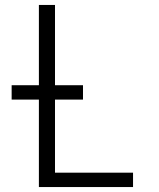

<svg xmlns="http://www.w3.org/2000/svg" viewBox="-20 -755 640 775"><path d="M137 0V-353H27V-411H137V-735H202V-411H315V-353H202V-58H517V0Z"/></svg>

Font: Iosevka Custom Light Extended
Style: Regular
Weight: 300
Width: 7
Monospace: yes
Designer: Belleve Invis
Foundry: Belleve Invis
Version: Version 11.2.4; ttfautohint (v1.8.4)